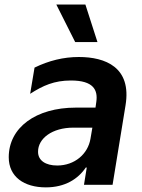

<svg xmlns="http://www.w3.org/2000/svg" viewBox="-20 -799 616 830"><path d="M305 -617.2H401.3L349.1 -779.5H223.4ZM178.3 11C261.4 11 317.8 -25.6 350.9 -74.9H355.1L343 0H466.6L522.7 -343.8C549.7 -508.5 435.4 -552.6 320.7 -552.6C254.6 -552.6 191.1 -536.9 129.3 -506.7L110.4 -393.5C165.5 -429 214.5 -451 286.6 -451C384.2 -451 403.8 -410.2 396.3 -358.3L392.8 -333.8H307.9C134.9 -333.8 17.8 -247.5 17.8 -119.3C17.8 -34.8 83.8 11 178.3 11ZM227.3 -83.5C177.6 -83.5 144.2 -104.8 144.5 -143.1C144.2 -200.3 205.3 -247.2 297.2 -247.2H379.3L371.1 -199.2C360.1 -133.2 302.6 -83.5 227.3 -83.5Z"/></svg>

Font: TID UI Semi Bold
Style: Italic
Weight: 600
Italic angle: -9.39999°
Designer: The TID Project Authors
Foundry: Bakken & Bæck
Version: Version 1.001;hotconv 1.0.109;makeotfexe 2.5.65596